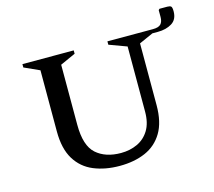

<svg xmlns="http://www.w3.org/2000/svg" viewBox="-95 -760 988 886"><g transform="rotate(-15 398.5 -316.5)"><path d="M373 10Q304 10 249.5 -12.5Q195 -35 164 -85.5Q133 -136 133 -219V-511L60 -544V-560H305V-544L232 -511V-224Q232 -124 276 -85Q320 -46 394 -46Q437 -46 472.5 -62.5Q508 -79 529 -113.5Q550 -148 550 -202V-513L466 -544V-560H683Q711 -560 721.5 -571.5Q732 -583 732 -605V-638L737 -643H774Q787 -643 792 -638.5Q797 -634 797 -615Q797 -576 769.5 -559Q742 -542 702 -542H676L609 -512V-217Q609 -136 579 -86Q549 -36 496 -13Q443 10 373 10Z"/></g></svg>

Font: Spectral SC Medium
Style: Regular
Weight: 500
Designer: Jean-Baptiste Levee
Foundry: Production Type
Version: Version 2.001